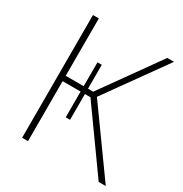

<svg xmlns="http://www.w3.org/2000/svg" viewBox="-166 -836 916 962"><g transform="rotate(30 292.5 -355.0)"><path d="M96 0V-710H130V-378H234V-516H259V-378H289L526 -710H565L318 -365L580 0H539L291 -347H259V-198H234V-347H130V0Z"/></g></svg>

Font: Raleway ExtraLight
Style: Regular
Weight: 200
Designer: Matt McInerney, Pablo Impallari, Rodrigo Fuenzalida
Foundry: Matt McInerney, Pablo Impallari, Rodrigo Fuenzalida
Version: Version 4.026